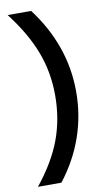

<svg xmlns="http://www.w3.org/2000/svg" viewBox="-99 -777 530 988"><g transform="rotate(-10 166.5 -283.5)"><path d="M16.1 165Q106 53.2 145.5 -53.5Q185.1 -160.2 185.1 -283.2Q185.1 -404.3 144.5 -511.2Q104 -618.2 16.1 -732.4H138.7Q215.8 -630.9 255.4 -517.8Q294.9 -404.8 294.9 -283.2Q294.9 -161.1 255.9 -48.3Q216.8 64.5 138.7 165Z"/></g></svg>

Font: Schibsted Grotesk SemiBold
Style: Regular
Weight: 600
Designer: Bakken & Baeck AS, Henrik Kongsvoll
Foundry: Schibsted ASA
Version: Version 1.100;gftools[0.9.25]